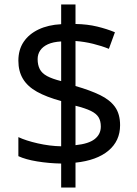

<svg xmlns="http://www.w3.org/2000/svg" viewBox="-20 -779 612 857"><path d="M253 -49Q198 -50 146 -58.5Q94 -67 62 -82V-167Q96 -151 149 -139Q202 -127 253 -126V-328Q187 -346 145 -369.5Q103 -393 82.5 -427Q62 -461 62 -508Q62 -557 85.5 -592Q109 -627 152 -647.5Q195 -668 253 -671V-759H317V-672Q370 -671 413.5 -660.5Q457 -650 493 -635L466 -561Q434 -574 395.5 -583.5Q357 -593 317 -596V-395Q383 -376 427 -354.5Q471 -333 493.5 -301.5Q516 -270 516 -220Q516 -150 464 -106.5Q412 -63 317 -53V58H253ZM317 -131Q376 -137 403 -158.5Q430 -180 430 -214Q430 -239 420 -255.5Q410 -272 385.5 -284Q361 -296 317 -307ZM253 -594Q217 -592 194 -581.5Q171 -571 159.5 -554Q148 -537 148 -515Q148 -489 157.5 -470.5Q167 -452 190 -439.5Q213 -427 253 -417Z"/></svg>

Font: oriya25
Style: Book
Weight: 400
Designer: Jelle Bosma - Monotype Design Team
Foundry: Monotype Imaging Inc.
Version: Version 2.003